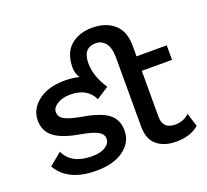

<svg xmlns="http://www.w3.org/2000/svg" viewBox="-126 -881 1123 1044"><g transform="rotate(-20 436.0 -359.5)"><path d="M833 -111 857 -33Q808 10 725 10Q656 10 614 -24.5Q572 -59 572 -132V-531Q572 -588 550.5 -615.5Q529 -643 494 -643Q420 -643 420 -554Q420 -479 473 -399L402 -353Q367 -428 268 -428Q223 -428 193 -409Q163 -390 163 -365Q163 -337 189.5 -321.5Q216 -306 286 -293Q391 -276 435.5 -241.5Q480 -207 480 -144Q480 -76 421.5 -33Q363 10 262 10Q99 10 38 -96L110 -155Q149 -72 266 -72Q317 -72 345 -90Q373 -108 373 -136Q373 -161 346 -177Q319 -193 252 -205Q146 -223 100.5 -258.5Q55 -294 55 -356Q55 -420 112 -465Q169 -510 266 -510Q312 -510 349 -500Q331 -529 331 -560Q331 -645 379.5 -687Q428 -729 505 -729Q582 -729 630.5 -687.5Q679 -646 679 -562V-500H854V-416H679V-150Q679 -79 752 -79Q798 -79 833 -111Z"/></g></svg>

Font: Elaine Sans Medium
Style: Regular
Weight: 500
Designer: Wei Huang
Foundry: Wei Huang
Version: Version 2.001;PS 002.001;hotconv 1.0.88;makeotf.lib2.5.64775